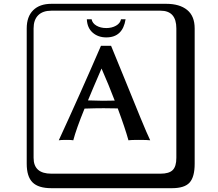

<svg xmlns="http://www.w3.org/2000/svg" viewBox="-20 -774 1140 1006"><path d="M638 -673Q623 -578 537 -578Q494 -578 465.5 -603Q437 -628 435 -673H460Q464 -652 485.5 -639.5Q507 -627 537 -627Q566 -627 588 -639.5Q610 -652 614 -673ZM249 -718Q204 -718 180 -694Q156 -670 156 -625V53Q156 136 249 136H821Q866 136 885 117Q904 98 904 53V-625Q904 -718 821 -718ZM1000 84Q1000 153 973.5 182.5Q947 212 881 212H249Q181 212 150.5 181.5Q120 151 120 84V-625Q120 -687 154 -720.5Q188 -754 249 -754H851Q921 -754 960.5 -722Q1000 -690 1000 -625ZM512 -415Q458 -290 441 -248Q451 -248 479 -247Q507 -246 519 -246Q542 -246 581 -247Q551 -326 512 -415ZM423 -205Q379 -97 364 -39Q355 -41 330 -41Q297 -41 288 -39Q396 -273 509 -534H562Q588 -472 634.5 -357Q681 -242 716 -157Q751 -72 767 -39Q754 -41 706 -41Q666 -41 653 -39Q636 -101 597 -206Q548 -207 523 -207Q479 -207 423 -205Z"/></svg>

Font: Libertinus Keyboard
Style: Regular
Weight: 700
Designer: Philipp H. Poll
Foundry: Khaled Hosny
Version: Version 6.7